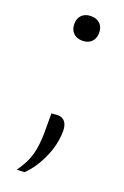

<svg xmlns="http://www.w3.org/2000/svg" viewBox="-132 -548 485 749"><g transform="rotate(20 110.5 -174.0)"><path d="M110.5 -403Q87 -403 73 -416.8Q59 -430.5 59 -454Q59 -478 73 -491.5Q87 -505 110.5 -505Q134.5 -505 148.2 -491.5Q162 -478 162 -454Q162 -430.5 148.2 -416.8Q134.5 -403 110.5 -403ZM42.5 157Q73 115.5 83.8 75.2Q94.5 35 94.5 -16.5V-95.5L123 -97.5Q142.5 -96 151.8 -82.2Q161 -68.5 161 -47.5Q161 9 135.8 65.2Q110.5 121.5 74 156Z"/></g></svg>

Font: Heraclito ExtraLight
Style: Regular
Weight: 200
Designer: Kostas Bartsokas (font) & Cristiano Sobral (main changes)
Foundry: Kostas Bartsokas (font) & Cristiano Sobral (main changes)
Version: Version 1.00;July 8, 2020;FontCreator 13.0.0.2655 64-bit